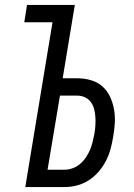

<svg xmlns="http://www.w3.org/2000/svg" viewBox="-20 -755 540 775"><path d="M82 0 192 -665H78L89 -735H282L233 -439H292Q320 -439 346.5 -431.5Q373 -424 392.5 -407Q412 -390 423.5 -366Q435 -342 440 -315Q445 -288 443.5 -260Q442 -232 437 -204Q433 -179 426.5 -154.5Q420 -130 408 -106.5Q396 -83 378.5 -62.5Q361 -42 338.5 -27.5Q316 -13 291 -6.5Q266 0 241 0ZM172 -70H241Q257 -70 273.5 -76Q290 -82 303.5 -93.5Q317 -105 327 -120Q337 -135 343.5 -150.5Q350 -166 354 -182.5Q358 -199 361 -215Q364 -232 365 -249Q366 -266 365 -282.5Q364 -299 360 -314.5Q356 -330 347 -342.5Q338 -355 323.5 -362Q309 -369 292 -369H222Z"/></svg>

Font: Iosevka SS04
Style: Italic
Weight: 400
Italic angle: -9°
Monospace: yes
Designer: Belleve Invis
Foundry: Belleve Invis
Version: Version 19.0.0; ttfautohint (v1.8.4)